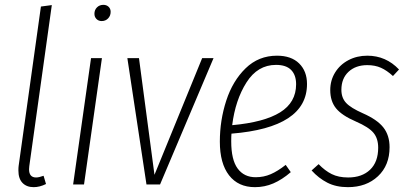

<svg xmlns="http://www.w3.org/2000/svg" viewBox="-20 -762 1692 793"><path d="M101 -76Q100 -71 100 -63Q100 -29 129 -29Q141 -29 160 -36L170 -2Q144 11 119 11Q90 11 73 -6.5Q56 -24 56 -58Q56 -70 57 -77L149 -735L194 -741Z M401 -522 327 0H282L356 -522ZM370 -705Q370 -721 380.5 -731.5Q391 -742 407 -742Q420 -742 428.5 -734Q437 -726 437 -713Q437 -697 426.5 -686Q416 -675 400 -675Q387 -675 378.5 -683.5Q370 -692 370 -705Z M862 -522 641 0H585L506 -522H554L618 -40L815 -522Z M936 -210Q935 -199 935 -178Q935 -102 961.5 -66Q988 -30 1036 -30Q1069 -30 1098 -42.5Q1127 -55 1160 -81L1181 -51Q1145 -20 1109 -4.5Q1073 11 1033 11Q964 11 926 -38Q888 -87 888 -177Q888 -265 914.5 -346.5Q941 -428 994.5 -480Q1048 -532 1124 -532Q1183 -532 1215.5 -500Q1248 -468 1248 -415Q1248 -235 936 -210ZM939 -245Q1071 -257 1137 -298Q1203 -339 1203 -414Q1203 -452 1182.5 -473Q1162 -494 1120 -494Q1044 -494 998 -421.5Q952 -349 939 -245Z M1628 -475 1603 -448Q1578 -471 1553.5 -482Q1529 -493 1497 -493Q1449 -493 1419.5 -465.5Q1390 -438 1390 -391Q1390 -358 1409.5 -337Q1429 -316 1479 -294Q1538 -268 1563.5 -235.5Q1589 -203 1589 -154Q1589 -79 1541 -34Q1493 11 1417 11Q1368 11 1332 -7.5Q1296 -26 1267 -58L1296 -84Q1322 -57 1350 -43Q1378 -29 1418 -29Q1475 -29 1508.5 -61Q1542 -93 1542 -152Q1542 -190 1522.5 -213.5Q1503 -237 1450 -260Q1392 -285 1368 -314.5Q1344 -344 1344 -390Q1344 -430 1364 -462.5Q1384 -495 1419 -513.5Q1454 -532 1497 -532Q1574 -532 1628 -475Z"/></svg>

Font: Fira Sans Extra Condensed ExtraLight
Style: Italic
Weight: 275
Width: 3
Italic angle: -8°
Designer: Carrois Corporate & Edenspiekermann AG
Foundry: Carrois Corporate GbR & Edenspiekermann AG
Version: Version 4.203